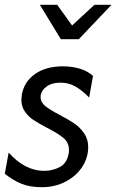

<svg xmlns="http://www.w3.org/2000/svg" viewBox="-40 -769 484 799"><path d="M144 -58Q64 -58 -4 -134L-20 -46Q12 -20 47.5 -5Q83 10 134 10Q189 10 233.5 -13.5Q278 -37 302.5 -75Q327 -113 327 -157Q327 -190 310 -214.5Q293 -239 269.5 -255Q246 -271 208 -291Q168 -312 148.5 -327.5Q129 -343 129 -365Q129 -389 151.5 -407Q174 -425 212 -425Q246 -425 274 -409Q302 -393 331 -363L347 -453Q324 -474 291 -483.5Q258 -493 222 -493Q152 -493 106.5 -461.5Q61 -430 51 -376Q49 -360 49 -354Q49 -325 64 -304Q79 -283 99.5 -269.5Q120 -256 156 -237Q201 -214 224 -195Q247 -176 247 -145Q247 -136 246 -131Q239 -90 209 -74Q179 -58 144 -58ZM353 -749 260 -663 198 -749H126L213 -606H288L424 -749Z"/></svg>

Font: Geom Light
Style: Italic
Weight: 300
Italic angle: -10°
Version: Version 1.102